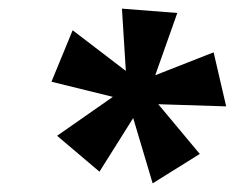

<svg xmlns="http://www.w3.org/2000/svg" viewBox="-20 -748 543 444"><path d="M333 -324 288 -475 210 -351 112 -434 241 -524 99 -559 148 -678 271 -584 262 -728 390 -718 339 -574 474 -627 503 -502 346 -507 442 -392Z"/></svg>

Font: Ysabeau ExtraBold
Style: Italic
Weight: 800
Italic angle: -12°
Designer: Christian Thalmann (Catharsis Fonts)
Version: Version 2.002